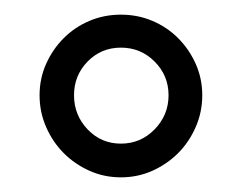

<svg xmlns="http://www.w3.org/2000/svg" viewBox="-20 -667 329 262"><path d="M81 -537Q81 -510 99.5 -490.5Q118 -471 145 -471Q172 -471 191 -490.5Q210 -510 210 -537Q210 -564 191 -583Q172 -602 145 -602Q118 -602 99.5 -583Q81 -564 81 -537ZM34 -537Q34 -560 43 -580Q52 -600 67 -615Q82 -630 102 -638.5Q122 -647 145 -647Q168 -647 188 -638.5Q208 -630 223 -615Q238 -600 247 -580Q256 -560 256 -537Q256 -514 247 -493.5Q238 -473 223 -458Q208 -443 188 -434Q168 -425 145 -425Q122 -425 102 -434Q82 -443 67 -458Q52 -473 43 -493.5Q34 -514 34 -537Z"/></svg>

Font: Vermiglione
Style: Bold
Weight: 700
Version: Version 1.000